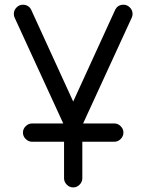

<svg xmlns="http://www.w3.org/2000/svg" viewBox="-20 -567 626 821"><path d="M332 39.1V195.3Q332 210.9 320.3 222.7Q308.6 234.4 293 234.4Q277.3 234.4 265.6 222.7Q253.9 210.9 253.9 195.3V39.1H117.2Q101.6 39.1 89.8 27.3Q78.1 15.6 78.1 0Q78.1 -15.6 89.8 -27.3Q101.6 -39.1 117.2 -39.1H250.5L42 -492.7Q39.1 -499.5 39.1 -507.8Q39.1 -523.4 50.8 -535.2Q62.5 -546.9 78.1 -546.9Q94.2 -546.9 106 -536.1Q109.9 -531.7 113.3 -525.4L293 -132.8L472.7 -525.4Q476.1 -531.7 480.5 -536.6Q491.7 -546.9 507.8 -546.9Q523.4 -546.9 535.2 -535.2Q546.9 -523.4 546.9 -507.8Q546.9 -499.5 543.9 -492.7L335.4 -39.1H468.8Q484.4 -39.1 496.1 -27.3Q507.8 -15.6 507.8 0Q507.8 15.6 496.1 27.3Q484.4 39.1 468.8 39.1Z"/></svg>

Font: Comfortaa
Style: Regular
Weight: 400
Designer: Johan Aakerlund
Foundry: Johan Aakerlund
Version: Version 2.001; ttfautohint (v1.4.1)